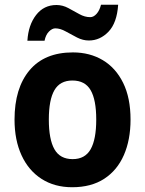

<svg xmlns="http://www.w3.org/2000/svg" viewBox="-20 -776 609 806"><path d="M528 -274Q528 -189 500 -125Q472 -61 417.5 -25.5Q363 10 283 10Q209 10 154.5 -25Q100 -60 70.5 -124Q41 -188 41 -274Q41 -406 104 -481Q167 -556 286 -556Q357 -556 411.5 -523.5Q466 -491 497 -428Q528 -365 528 -274ZM185 -274Q185 -191 208.5 -149.5Q232 -108 285 -108Q337 -108 360.5 -149.5Q384 -191 384 -274Q384 -357 360.5 -397.5Q337 -438 284 -438Q232 -438 208.5 -397.5Q185 -357 185 -274ZM95 -605Q99 -671 131.5 -713Q164 -755 217 -755Q243 -755 267 -742Q291 -729 313.5 -716.5Q336 -704 359 -704Q373 -704 385.5 -718Q398 -732 404 -756H476Q471 -680 435.5 -643Q400 -606 353 -606Q328 -606 303.5 -618.5Q279 -631 256 -644Q233 -657 212 -657Q199 -657 185.5 -643.5Q172 -630 167 -605Z"/></svg>

Font: Noto Sans Gurmukhi UI SemiCondensed
Style: Bold
Weight: 700
Width: 4
Designer: Jelle Bosma - Monotype Design Team
Foundry: Monotype Imaging Inc.
Version: Version 2.004; ttfautohint (v1.8.4.7-5d5b)